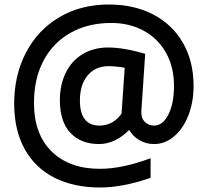

<svg xmlns="http://www.w3.org/2000/svg" viewBox="-20 -739 901 853"><path d="M43 -279Q43 -405 95.5 -505.5Q148 -606 243.5 -662.5Q339 -719 464 -719Q575 -719 660 -675Q745 -631 792.5 -549Q840 -467 840 -357Q840 -287 817.5 -228Q795 -169 754.5 -134Q714 -99 664 -99Q630 -99 600.5 -115.5Q571 -132 554 -162Q525 -132 490.5 -115.5Q456 -99 420 -99Q340 -99 293 -148.5Q246 -198 246 -294Q246 -362 272 -415.5Q298 -469 347 -498.5Q396 -528 461 -528Q528 -528 625 -500L608 -246Q606 -215 623 -198Q640 -181 665 -181Q703 -181 728 -230Q753 -279 753 -358Q753 -441 717.5 -504.5Q682 -568 618.5 -602.5Q555 -637 474 -637Q371 -637 293 -593Q215 -549 173 -469Q131 -389 131 -282Q131 -143 209.5 -66Q288 11 424 11Q523 11 649 -36V51Q525 94 424 94Q308 94 222 50.5Q136 7 89.5 -77Q43 -161 43 -279ZM520 -234 534 -438Q495 -445 462 -445Q404 -445 369.5 -404Q335 -363 335 -292Q335 -237 357 -209Q379 -181 421 -181Q482 -181 520 -234Z"/></svg>

Font: MaitreeSemiBold
Style: Regular
Weight: 600
Designer: CadsonDemak Team
Foundry: CadsonDemak
Version: Version 1.000